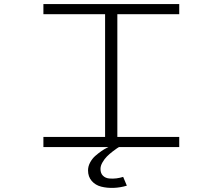

<svg xmlns="http://www.w3.org/2000/svg" viewBox="-20 -720 1090 940"><path d="M562.5 0Q559 2 552.8 6Q546.5 10 531 22Q515.5 34 503.5 46Q491.5 58 481.8 74.8Q472 91.5 472 107Q472 128.5 484 140.2Q496 152 514.5 153.8Q533 155.5 550.2 153.2Q567.5 151 583 146L601 189Q569.5 198.5 536.8 199.8Q504 201 475.5 193.8Q447 186.5 429 165.8Q411 145 411 114Q411 94.5 421.2 75.5Q431.5 56.5 446.2 43.5Q461 30.5 475.8 20.2Q490.5 10 501 5L511 0H192.5V-49.5H494.5V-650.5H192.5V-700H857.5V-650.5H554.5V-49.5H857.5V0Z"/></svg>

Font: League Mono Extended UltraLight
Style: Regular
Weight: 200
Width: 9
Designer: Tyler Finck
Foundry: The League of Moveable Type / Tyler Finck
Version: Version 2.210